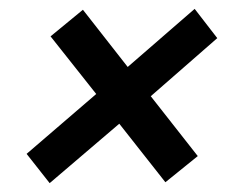

<svg xmlns="http://www.w3.org/2000/svg" viewBox="-20 -512 550 433"><path d="M419 -492 268 -361 167 -490 94 -430 197 -300 40 -165 92 -99 249 -233 353 -101 426 -160 320 -295 470 -426Z"/></svg>

Font: Amaranth
Style: Italic
Weight: 400
Designer: Gesine Todt
Foundry: Gesine Todt
Version: Version 1.001